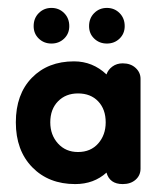

<svg xmlns="http://www.w3.org/2000/svg" viewBox="-20 -455 410 485"><path d="M170 10Q103 10 61.5 -32.5Q20 -75 20 -146Q20 -217 60.5 -258.5Q101 -300 167 -300Q214 -300 249 -267Q253 -279 264 -287Q275 -295 290 -295Q310 -295 322.5 -283.5Q335 -272 335 -256V-29Q335 -12 322.5 -1Q310 10 290 10Q257 10 249 -19Q217 10 170 10ZM177 -71Q209 -71 228 -92.5Q247 -114 247 -146Q247 -179 228 -199Q209 -219 177 -219Q146 -219 126.5 -199Q107 -179 107 -146Q107 -114 126.5 -92.5Q146 -71 177 -71ZM110 -345Q91 -345 78 -357.5Q65 -370 65 -389Q65 -409 78 -422Q91 -435 110 -435Q129 -435 142 -422Q155 -409 155 -389Q155 -370 142 -357.5Q129 -345 110 -345ZM250 -345Q231 -345 218 -357.5Q205 -370 205 -389Q205 -409 218 -422Q231 -435 250 -435Q269 -435 282 -422Q295 -409 295 -389Q295 -370 282 -357.5Q269 -345 250 -345Z"/></svg>

Font: Dongle
Style: Bold
Weight: 700
Designer: Yanghee Ryu
Foundry: Yanghee Ryu
Version: Version 2.000